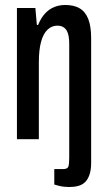

<svg xmlns="http://www.w3.org/2000/svg" viewBox="-20 -559 430 771"><path d="M258 192Q251 192 239 191Q227 190 216 187Q205 184 198 182V120H233Q251 120 254.5 110Q258 100 258 73V-382Q258 -398 256 -411.5Q254 -425 248.5 -435Q243 -445 233.5 -450.5Q224 -456 210 -456Q188 -456 171 -440Q154 -424 145 -391.5Q136 -359 136 -309V0H48V-527H122L128 -459H133Q145 -488 161.5 -505.5Q178 -523 198.5 -531Q219 -539 242 -539Q277 -539 300 -525.5Q323 -512 334.5 -482.5Q346 -453 346 -405V95Q346 123 339.5 142Q333 161 322 172Q311 183 294.5 187.5Q278 192 258 192Z"/></svg>

Font: Archivo ExtraCondensed Medium
Style: Regular
Weight: 500
Width: 2
Designer: Hector Gatti
Foundry: Omnibus-Type
Version: Version 2.001